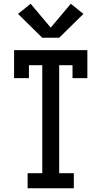

<svg xmlns="http://www.w3.org/2000/svg" viewBox="-20 -1002 540 1022"><path d="M127 0V-80H205V-655H134V-586H55V-735H445V-586H366V-655H295V-80H373V0ZM205 -801 76 -928 143 -982 250 -855 357 -982 424 -928 295 -801Z"/></svg>

Font: Iosevka Slab Medium
Style: Regular
Weight: 500
Monospace: yes
Designer: Belleve Invis
Foundry: Belleve Invis
Version: Version 11.1.1; ttfautohint (v1.8.3)